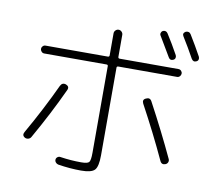

<svg xmlns="http://www.w3.org/2000/svg" viewBox="-92 -943 1183 1084"><g transform="rotate(10 500.0 -401.5)"><path d="M433 -9Q469 -9 478 -19Q487 -29 487 -73V-570Q487 -578 478 -578H121Q112 -578 105.5 -585Q99 -592 99 -601Q99 -610 105.5 -616.5Q112 -623 121 -623H478Q487 -623 487 -632V-758Q487 -768 494.5 -775.5Q502 -783 512 -783Q522 -783 529.5 -775.5Q537 -768 537 -758V-632Q537 -623 546 -623H883Q892 -623 898.5 -616.5Q905 -610 905 -601Q905 -592 898.5 -585Q892 -578 883 -578H546Q537 -578 537 -570V-68Q537 -3 518.5 17Q500 37 440 37Q377 37 308 26Q299 24 293 16.5Q287 9 288 0Q289 -9 297 -14.5Q305 -20 314 -18Q374 -9 433 -9ZM758 -819Q766 -823 774 -821Q782 -819 787 -811Q821 -758 854 -698Q858 -690 856 -682Q854 -674 846 -670Q828 -661 818 -678Q791 -725 751 -791Q746 -798 748.5 -806.5Q751 -815 758 -819ZM976 -684Q958 -675 947 -693Q914 -753 879 -809Q868 -826 886 -837Q894 -841 902.5 -839Q911 -837 916 -829Q953 -769 984 -712Q988 -704 986 -696Q984 -688 976 -684ZM98 -90Q77 -101 89 -122Q173 -269 240 -413Q251 -435 273 -427Q295 -418 285 -397Q219 -254 132 -101Q127 -92 117 -89Q107 -86 98 -90ZM905 -82Q883 -73 873 -94Q805 -241 721 -396Q710 -418 731 -427Q753 -438 764 -417Q849 -259 917 -113Q921 -104 917.5 -95Q914 -86 905 -82Z"/></g></svg>

Font: Rounded Mplus 1c Light
Style: Regular
Weight: 300
Version: Version 1.059.20150529